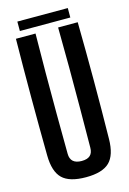

<svg xmlns="http://www.w3.org/2000/svg" viewBox="-133 -950 686 1022"><g transform="rotate(-15 210.0 -438.5)"><path d="M210 8.5Q119 8.5 79.8 -29.8Q40.5 -68 39.5 -157Q37.5 -317 37.5 -478.8Q37.5 -640.5 39.5 -800H147.5Q146 -693.5 145.5 -581.2Q145 -469 145.5 -356.8Q146 -244.5 147 -138Q147 -109.5 163 -95.2Q179 -81 210 -81Q241.5 -81 256.8 -95.2Q272 -109.5 272 -138Q273 -244.5 273.5 -356.8Q274 -469 273.8 -581.2Q273.5 -693.5 272 -800H380Q382.5 -640.5 382.5 -478.8Q382.5 -317 380 -157Q379 -68 339.8 -29.8Q300.5 8.5 210 8.5ZM70.5 -886.5H348.5V-834.5H70.5Z"/></g></svg>

Font: Big Shoulders Display Thin
Style: Bold
Weight: 700
Version: Version 2.002